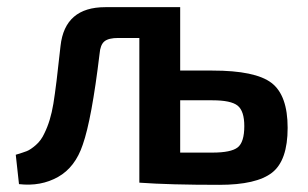

<svg xmlns="http://www.w3.org/2000/svg" viewBox="-20 -510 859 536"><path d="M573 -313Q693 -313 738 -278.5Q783 -244 783 -153Q783 -62 739.5 -28Q696 6 592 6Q452 6 370 0H369V-404H310Q283 -404 271.5 -394.5Q260 -385 258 -360Q236 -177 211 -106Q190 -43 142 -16Q94 11 33 4L24 -78Q44 -84 54.5 -88Q65 -92 80 -105Q95 -118 104 -138Q121 -172 129 -220.5Q137 -269 149 -382Q161 -490 274 -490H483V-313ZM573 -84Q625 -84 643.5 -98.5Q662 -113 662 -158Q662 -200 643.5 -215Q625 -230 573 -230H483V-84Z"/></svg>

Font: Exo 2 Semi Bold
Style: Regular
Weight: 600
Designer: Natanael Gama
Version: Version 1.001;PS 001.001;hotconv 1.0.88;makeotf.lib2.5.64775